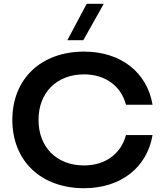

<svg xmlns="http://www.w3.org/2000/svg" viewBox="-20 -982 869 1012"><path d="M423 10C617 10 755 -99 784 -270H644C618 -172 536 -110 423 -110C279 -110 183 -206 183 -350C183 -494 279 -590 423 -590C536 -590 618 -528 644 -430H784C755 -601 617 -710 423 -710C196 -710 45 -566 45 -350C45 -134 196 10 423 10ZM335 -770H419L527 -962H437Z"/></svg>

Font: Goli SemiBold
Style: Regular
Weight: 600
Designer: jaikishan Patel
Foundry: MagicType
Version: Version 1.000;Glyphs 3.2 (3242)